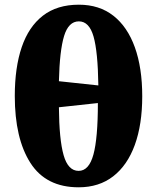

<svg xmlns="http://www.w3.org/2000/svg" viewBox="-20 -788 670 818"><path d="M315 10Q176 10 109.5 -94Q43 -198 43 -379Q43 -500 72.5 -587Q102 -674 162.5 -721Q223 -768 316 -768Q403 -768 463 -721Q523 -674 554.5 -586.5Q586 -499 586 -378Q586 -258 554.5 -171Q523 -84 462.5 -37Q402 10 315 10ZM399 -424Q397 -568 378.5 -632.5Q360 -697 316 -697Q272 -697 253 -634.5Q234 -572 231 -442ZM315 -60Q359 -60 378 -129.5Q397 -199 397 -349L231 -331Q232 -194 251 -127Q270 -60 315 -60Z"/></svg>

Font: Noto Serif SemiCondensed Black
Style: Regular
Weight: 900
Width: 4
Designer: Monotype Design Team
Foundry: Monotype Imaging Inc.
Version: Version 2.014; ttfautohint (v1.8.4.7-5d5b)